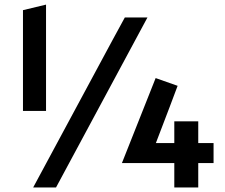

<svg xmlns="http://www.w3.org/2000/svg" viewBox="-20 -825 990 845"><path d="M81.1 -780.3Q106.4 -786.1 182.6 -804.7Q182.6 -688.5 182.6 -336.9Q157.2 -336.9 81.1 -336.9Q81.1 -447.3 81.1 -780.3ZM529.3 -748Q553.7 -748 628.9 -748Q528.3 -560.5 226.6 0Q202.1 0 126 0Q212.9 -162.1 474.6 -647.5Q488.3 -672.9 529.3 -748ZM747.1 -107.4Q689.5 -107.4 516.6 -107.4Q553.7 -200.2 665 -481.4Q689.5 -472.7 761.7 -447.3Q738.3 -383.8 666 -195.3Q686.5 -195.3 747.1 -195.3Q747.1 -218.8 747.1 -291Q773.4 -291 852.5 -291Q852.5 -266.6 852.5 -195.3Q870.1 -195.3 919.9 -195.3Q919.9 -172.9 919.9 -107.4Q903.3 -107.4 852.5 -107.4Q852.5 -80.1 852.5 0Q826.2 0 747.1 0Q747.1 -26.4 747.1 -107.4Z"/></svg>

Font: Alata=Ham
Style: Regular
Weight: 400
Designer: Spyros Zevelakis, Eben Sorkin
Version: Version 1.004